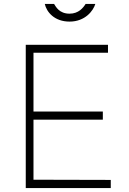

<svg xmlns="http://www.w3.org/2000/svg" viewBox="-20 -949 652 969"><path d="M461 -929H412C400 -910 377 -880 331 -880C279 -880 262 -915 253 -929H206C215 -889 254 -840 331 -840C410 -840 451 -895 461 -929ZM110 0H539V-41L149 -42V-345H499V-386H149V-683H525V-723H110Z"/></svg>

Font: United Sans Thin
Style: Regular
Weight: 100
Designer: Pablo Impallari, Rodrigo Fuenzalida (Modified by Dan O. Williams)
Version: Version 1.000;PS 001.000;hotconv 1.0.88;makeotf.lib2.5.64775